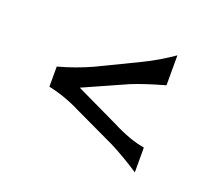

<svg xmlns="http://www.w3.org/2000/svg" viewBox="-69 -499 578 514"><g transform="rotate(20 219.5 -241.5)"><path d="M64 -269.3Q113.3 -282.7 157.3 -302.7L273.3 -358.7Q317.3 -380 357.3 -408V-322.7Q300 -306.7 264 -292L141.3 -237.3L264 -178.7Q316 -152 357.3 -145.3V-74.7Q317.3 -101.3 273.3 -124L157.3 -178.7Q113.3 -201.3 64 -212Z"/></g></svg>

Font: Tenali Ramakrishna
Style: Regular
Weight: 400
Designer: Appaji Ambarisha Darbha
Foundry: Andhrapradesh Society for Knowledge Networks
Version: Version 1.0.5; ttfautohint (v1.2.25-373a) -l 7 -r 28 -G 50 -